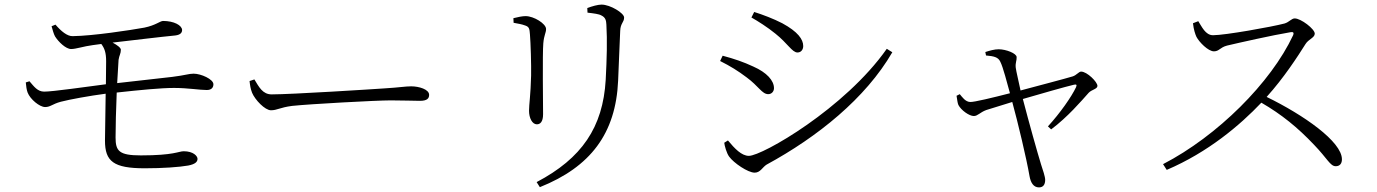

<svg xmlns="http://www.w3.org/2000/svg" viewBox="-20 -760 5980 834"><path d="M92 -402C93 -387 96 -368 100 -358C111 -329 152 -295 176 -295C199 -295 207 -308 244 -318C282 -328 370 -344 439 -353L436 -149C436 -59 473 -29 609 -29C686 -29 759 -34 798 -41C828 -47 838 -57 838 -70C838 -82 820 -103 778 -103C756 -103 736 -85 592 -85C497 -85 482 -104 482 -163C482 -209 484 -286 487 -358C587 -369 679 -378 736 -378C796 -378 847 -369 878 -369C899 -369 907 -380 907 -394C907 -416 853 -440 821 -440C800 -440 785 -433 728 -426L489 -399L495 -500C498 -520 505 -527 505 -544C505 -552 490 -564 469 -575C556 -585 679 -600 742 -606C765 -609 771 -619 771 -630C770 -650 736 -669 688 -669C674 -668 656 -650 607 -640C547 -629 382 -604 296 -603C272 -602 245 -625 221 -653L204 -646C209 -629 213 -613 219 -602C234 -578 266 -547 289 -547C310 -547 344 -559 383 -564L420 -569C434 -550 441 -532 441 -494L440 -394C354 -383 210 -362 172 -362C143 -362 128 -384 108 -407Z M1085 -415 1064 -408C1066 -390 1068 -375 1075 -357C1088 -326 1131 -281 1157 -281C1184 -281 1195 -293 1249 -300C1323 -308 1616 -324 1677 -324C1736 -324 1771 -322 1804 -322C1836 -322 1844 -333 1844 -348C1844 -372 1800 -385 1766 -385C1740 -385 1716 -380 1649 -376C1607 -373 1246 -350 1160 -350C1121 -350 1105 -382 1085 -415Z M2325 53C2545 -35 2655 -180 2665 -410C2668 -472 2671 -567 2674 -626C2675 -659 2691 -663 2691 -684C2691 -703 2631 -740 2593 -740C2577 -740 2552 -733 2531 -725L2532 -705C2559 -702 2582 -699 2592 -693C2611 -684 2613 -670 2614 -653C2618 -583 2616 -508 2611 -413C2599 -207 2507 -72 2311 31ZM2211 -661C2232 -657 2246 -655 2262 -649C2279 -643 2280 -635 2282 -610C2285 -574 2288 -478 2287 -432C2285 -348 2278 -306 2278 -279C2278 -247 2292 -220 2312 -220C2326 -220 2339 -230 2339 -264C2339 -299 2336 -529 2340 -572C2343 -608 2352 -617 2352 -634C2352 -657 2299 -690 2263 -690C2250 -690 2229 -686 2210 -681Z M3244 -684C3271 -669 3315 -641 3348 -614C3401 -572 3421 -532 3444 -532C3460 -532 3469 -545 3469 -560C3469 -589 3446 -622 3378 -659C3339 -679 3294 -696 3256 -708ZM3832 -548C3650 -289 3291 -83 3233 -83C3201 -83 3171 -115 3142 -150L3126 -140C3127 -128 3136 -95 3147 -80C3167 -52 3229 -10 3258 -10C3283 -10 3292 -34 3310 -45C3531 -165 3740 -333 3856 -533ZM3108 -495C3152 -473 3186 -452 3223 -424C3275 -386 3290 -351 3317 -351C3332 -351 3342 -363 3342 -377C3342 -410 3311 -445 3252 -471C3209 -491 3171 -504 3119 -518Z M4149 -351 4135 -344C4138 -327 4139 -313 4143 -304C4155 -281 4190 -256 4210 -256C4227 -256 4237 -272 4264 -282L4377 -317C4401 -230 4439 -71 4452 5C4457 33 4469 54 4493 54C4512 54 4520 41 4520 21C4520 8 4510 -22 4502 -46C4486 -98 4449 -230 4423 -330C4495 -351 4610 -384 4645 -392C4655 -394 4659 -393 4654 -381C4634 -339 4585 -269 4532 -211L4546 -198C4618 -252 4676 -320 4709 -357C4722 -371 4747 -373 4747 -387C4747 -404 4702 -449 4676 -449C4666 -449 4656 -433 4639 -428C4606 -418 4484 -386 4413 -367C4405 -406 4394 -450 4392 -467C4390 -488 4397 -497 4396 -512C4396 -528 4350 -546 4318 -546C4299 -546 4279 -540 4260 -534L4263 -519C4297 -516 4316 -512 4325 -492C4337 -469 4355 -398 4367 -355C4293 -336 4211 -316 4194 -317C4173 -318 4160 -338 4149 -351Z M5162 -659C5165 -631 5172 -611 5177 -600C5189 -577 5228 -537 5253 -537C5276 -537 5279 -554 5310 -562C5365 -575 5507 -607 5585 -620C5596 -622 5602 -620 5597 -607C5501 -401 5268 -169 5032 -47L5048 -22C5228 -99 5366 -216 5459 -314C5547 -263 5617 -206 5688 -131C5746 -71 5758 -38 5782 -38C5801 -38 5809 -51 5809 -68C5809 -145 5642 -261 5482 -339C5557 -422 5617 -515 5651 -569C5664 -590 5691 -596 5691 -614C5691 -634 5631 -680 5604 -680C5590 -680 5580 -664 5560 -658C5503 -643 5301 -607 5249 -607C5216 -607 5200 -645 5185 -668Z"/></svg>

Font: Kiri Minchoo Light
Style: Regular
Weight: 300
Designer: Ryoko NISHIZUKA 西塚涼子 (kana & ideographs); Frank Grießhammer (Latin, Greek & Cyrillic);
akenotsuki.com/eyeben/fonts/ (U+
Foundry: Adobe
akenotsuki.com/eyeben/fonts/
Version: Version 4.002;hotconv 1.0.119;makeotfexe 2.5.65604